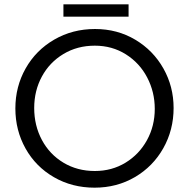

<svg xmlns="http://www.w3.org/2000/svg" viewBox="-20 -853 873 887"><path d="M782 -354Q782 -453 735 -536.5Q688 -620 605 -669.5Q522 -719 419 -719Q315 -719 230.5 -670Q146 -621 98.5 -537Q51 -453 51 -352Q51 -251 98 -167Q145 -83 229 -34.5Q313 14 417 14Q520 14 603.5 -35Q687 -84 734.5 -168.5Q782 -253 782 -354ZM695 -350Q695 -271 659 -205.5Q623 -140 560 -101.5Q497 -63 418 -63Q337 -63 273 -101.5Q209 -140 173.5 -206.5Q138 -273 138 -354Q138 -434 173.5 -499.5Q209 -565 273 -603.5Q337 -642 418 -642Q498 -642 561.5 -602Q625 -562 660 -495Q695 -428 695 -350ZM574 -833H273V-776H574Z"/></svg>

Font: Geom Light
Style: Regular
Weight: 300
Version: Version 1.102